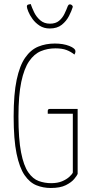

<svg xmlns="http://www.w3.org/2000/svg" viewBox="-20 -927 455 957"><path d="M233 10Q195 10 161.5 -3.5Q128 -17 102.5 -54Q77 -91 62.5 -161.5Q48 -232 48 -346Q48 -458 63 -529Q78 -600 105.5 -639.5Q133 -679 170.5 -694.5Q208 -710 253 -710Q295 -710 325.5 -698Q356 -686 356 -671Q356 -667 355 -663.5Q354 -660 351 -655Q334 -669 312 -677.5Q290 -686 256 -686Q217 -686 183.5 -672Q150 -658 125 -621.5Q100 -585 86 -518.5Q72 -452 72 -346Q72 -234 85 -167.5Q98 -101 121 -68Q144 -35 173.5 -24.5Q203 -14 235 -14Q267 -14 289.5 -23.5Q312 -33 326 -46Q340 -59 343 -67V-360H218V-374Q218 -384 228 -384H367V-60Q364 -52 350 -35Q336 -18 308 -4Q280 10 233 10ZM228 -785Q199 -785 177.5 -799Q156 -813 142 -832.5Q128 -852 121 -869.5Q114 -887 114 -894Q114 -902 120 -904Q126 -906 133 -907Q139 -889 150 -866Q161 -843 180.5 -826Q200 -809 229 -809Q257 -809 274 -823Q291 -837 301 -857.5Q311 -878 318 -897Q321 -904 326.5 -905Q332 -906 337 -902.5Q342 -899 343 -893Q337 -873 324 -847.5Q311 -822 288 -803.5Q265 -785 228 -785Z"/></svg>

Font: Yanone Kaffeesatz ExtraLight ExtraLight
Style: Regular
Weight: 250
Version: Version 2.003